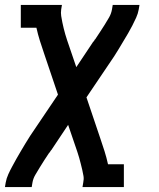

<svg xmlns="http://www.w3.org/2000/svg" viewBox="-21 -550 641 775"><path d="M-1 205 2 187Q5 170 12.5 153.5Q20 137 28.5 121.5Q37 106 45.5 90.5Q54 75 63.5 59.5Q73 44 82 28.5Q91 13 101 -2L213 -168L157 -334Q148 -360 140 -385.5Q132 -411 126 -438H63V-530H229L226 -512Q224 -498 226 -485.5Q228 -473 230.5 -460.5Q233 -448 236 -436Q239 -424 242.5 -411.5Q246 -399 250 -387.5Q254 -376 258 -364L287 -279L351 -375Q352 -377 353.5 -379Q355 -381 357 -383Q359 -385 360 -387Q361 -389 362 -391H363Q373 -406 382.5 -420.5Q392 -435 401.5 -450Q411 -465 419.5 -480Q428 -495 431 -512L434 -530H542L539 -512Q536 -495 528.5 -478.5Q521 -462 513 -446.5Q505 -431 496 -415.5Q487 -400 477.5 -384.5Q468 -369 459 -353.5Q450 -338 440 -323L328 -157L384 9Q393 35 401 60.5Q409 86 415 113H479V205H312L315 187Q318 173 316 160.5Q314 148 311 135.5Q308 123 305 111Q302 99 298.5 86.5Q295 74 291 62.5Q287 51 283 39L254 -46L190 50Q189 52 187.5 54Q186 56 184 58Q183 60 181.5 62Q180 64 179 66H178Q168 81 158.5 95.5Q149 110 140 125Q131 140 122 155Q113 170 110 187L107 205Z"/></svg>

Font: Iosevka Curly Slab SmBdEx
Style: Italic
Weight: 600
Width: 7
Italic angle: -9°
Monospace: yes
Designer: Belleve Invis
Foundry: Belleve Invis
Version: Version 11.1.0; ttfautohint (v1.8.3)